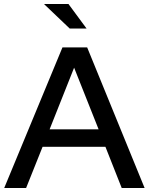

<svg xmlns="http://www.w3.org/2000/svg" viewBox="-20 -936 741 956"><path d="M1 0ZM1 0 291 -700H414L700 0H586L505 -205H192L110 0ZM227 -292H471L349 -599ZM321 -916 411 -794H327L199 -916Z"/></svg>

Font: Red Hat Display Medium
Style: Regular
Weight: 500
Designer: Pentagram / MCKL
Foundry: Pentagram / MCKL
Version: Version 1.005; Red Hat Display Medium